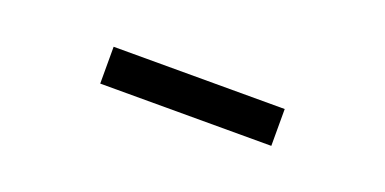

<svg xmlns="http://www.w3.org/2000/svg" viewBox="-19 -721 623 311"><g transform="rotate(20 293.0 -565.5)"><path d="M145.5 -596.7H440.4V-533.2H145.5Z"/></g></svg>

Font: Crimson Pro SemiBold
Style: Regular
Weight: 600
Designer: Jacques Le Bailly
Foundry: Baron von Fonthausen
Version: Version 1.003